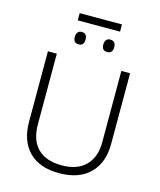

<svg xmlns="http://www.w3.org/2000/svg" viewBox="-143 -1099 1007 1210"><g transform="rotate(15 361.0 -494.0)"><path d="M500 -998V-951H224V-998ZM268 -887Q303 -887 303 -846Q303 -806 268 -806Q233 -806 233 -846Q233 -865 242 -876Q251 -887 268 -887ZM454 -887Q490 -887 490 -846Q490 -806 454 -806Q419 -806 419 -846Q419 -865 428 -876Q437 -887 454 -887ZM629 -252Q629 -130 558.5 -60Q488 10 359 10Q230 10 161.5 -60Q93 -130 93 -254V-714H151V-254Q151 -150 205 -96Q259 -42 362 -42Q463 -42 517.5 -96.5Q572 -151 572 -248V-714H629Z"/></g></svg>

Font: Noto Sans Light
Style: Regular
Weight: 300
Designer: Monotype Design Team
Foundry: Monotype Imaging Inc.
Version: Version 2.007